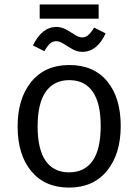

<svg xmlns="http://www.w3.org/2000/svg" viewBox="-20 -830 621 862"><path d="M422.9 -746.1H158.2V-810.1H422.9ZM349.1 -597.2Q327.1 -597.2 305.7 -609.1Q284.2 -621.1 265.9 -633.1Q247.6 -645 232.9 -645Q216.3 -645 204.6 -634.5Q192.9 -624 179.2 -600.1L127.9 -626Q168.5 -709 232.9 -709Q255.9 -709 277.1 -697.3Q298.3 -685.5 316.2 -673.8Q334 -662.1 349.1 -662.1Q363.8 -662.1 376 -672.4Q388.2 -682.6 402.8 -706.1L454.1 -680.2Q416.5 -597.2 349.1 -597.2ZM291 -538.1Q400.9 -538.1 461.4 -464.8Q522 -391.6 522 -264.2Q522 -138.7 460.4 -63.2Q398.9 12.2 290 12.2Q181.2 12.2 120.1 -61.8Q59.1 -135.7 59.1 -262.2Q59.1 -387.7 120.6 -462.9Q182.1 -538.1 291 -538.1ZM148.9 -262.2Q148.9 -159.2 185.1 -107.7Q221.2 -56.2 290 -56.2Q359.4 -56.2 395.8 -107.9Q432.1 -159.7 432.1 -264.2Q432.1 -367.2 396 -418.7Q359.9 -470.2 291 -470.2Q222.2 -470.2 185.5 -418.2Q148.9 -366.2 148.9 -262.2Z"/></svg>

Font: Fira Sans Book
Style: Regular
Weight: 350
Designer: Carrois Corporate & Edenspiekermann AG
Foundry: Carrois Corporate GbR & Edenspiekermann AG
Version: Version 4.203;PS 004.203;hotconv 1.0.88;makeotf.lib2.5.64775